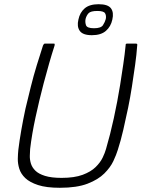

<svg xmlns="http://www.w3.org/2000/svg" viewBox="-20 -880 673 911"><path d="M264 11Q200 11 160.5 -2Q121 -15 100 -35Q79 -55 71.5 -79.5Q64 -104 64.5 -127Q65 -150 67 -169Q72 -211 81 -262.5Q90 -314 101 -365Q113 -415 126 -467.5Q139 -520 154.5 -570.5Q170 -621 184 -664Q185 -667 187.5 -670Q190 -673 192 -673Q203 -673 213.5 -673Q224 -673 235 -673Q239 -673 239.5 -671.5Q240 -670 239 -664Q226 -624 213 -578.5Q200 -533 187 -484Q166 -404 148.5 -323Q131 -242 123 -173Q122 -159 121.5 -141Q121 -123 126.5 -104.5Q132 -86 147.5 -70.5Q163 -55 193.5 -45.5Q224 -36 272 -36Q333 -36 372 -50.5Q411 -65 433.5 -87Q456 -109 467 -132Q478 -155 483 -173Q503 -241 520 -319Q537 -397 550 -477Q558 -528 565 -575.5Q572 -623 576 -664Q576 -670 577.5 -671.5Q579 -673 583 -673Q594 -673 604.5 -673Q615 -673 626 -673Q630 -673 631 -670Q632 -667 631 -664Q628 -621 621 -571Q614 -521 606 -469.5Q598 -418 588 -369Q577 -316 565 -264Q553 -212 539 -169Q532 -146 518 -116Q504 -86 475 -57Q446 -28 395.5 -8.5Q345 11 264 11ZM513 -787Q506 -754 482.5 -733.5Q459 -713 416 -713Q373 -713 358.5 -733.5Q344 -754 352 -787Q359 -821 382 -840.5Q405 -860 448 -860Q492 -860 506.5 -840.5Q521 -821 513 -787ZM482 -790Q485 -806 478.5 -817Q472 -828 442 -828Q410 -828 400 -817Q390 -806 386 -790Q383 -775 388 -760.5Q393 -746 426 -746Q459 -746 468.5 -760.5Q478 -775 482 -790Z"/></svg>

Font: Glory Light
Style: Italic
Weight: 300
Italic angle: -12°
Version: Version 1.011